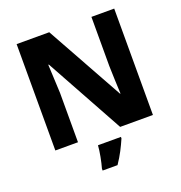

<svg xmlns="http://www.w3.org/2000/svg" viewBox="-161 -852 1144 1211"><g transform="rotate(-20 411.5 -246.5)"><path d="M739 0H519L231 -523H227Q229 -480 231.5 -427.5Q234 -375 236 -330V0H84V-714H303L590 -197H593Q591 -240 589 -289.5Q587 -339 586 -383V-714H739ZM502 71Q486 108 467 144.5Q448 181 421 221H321V208Q330 177 338 134.5Q346 92 348 61H502Z"/></g></svg>

Font: Noto Sans Gurmukhi UI ExtraBold
Style: Regular
Weight: 800
Designer: Jelle Bosma - Monotype Design Team
Foundry: Monotype Imaging Inc.
Version: Version 2.004; ttfautohint (v1.8.4.7-5d5b)